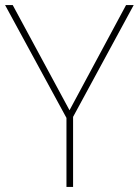

<svg xmlns="http://www.w3.org/2000/svg" viewBox="-20 -734 545 754"><path d="M253 -301 475 -714H505L267 -275V0H241V-271L0 -714H30Z"/></svg>

Font: Noto Sans Tamil Thin
Style: Regular
Weight: 100
Designer: Jelle Bosma - Monotype Design Team
Foundry: Monotype Imaging Inc.
Version: Version 2.004; ttfautohint (v1.8.4.7-5d5b)